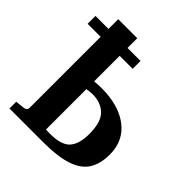

<svg xmlns="http://www.w3.org/2000/svg" viewBox="-201 -882 1020 1020"><g transform="rotate(45 309.0 -372.0)"><path d="M30.8 0V-50.8L82 -56.2Q91.3 -57.1 97.7 -62.7Q104 -68.4 104 -78.1V-744.1H247.1V-419.9Q259.3 -420.9 273.2 -421.9Q287.1 -422.9 298.8 -422.9Q429.7 -422.9 505.4 -364.7Q581.1 -306.6 581.1 -204.1Q581.1 -136.2 553.7 -90.8Q526.4 -45.4 461.2 -22.7Q396 0 282.2 0Q251.5 0 235.8 0Q220.2 0 211.7 0Q203.1 0 194.1 0Q185.1 0 168.2 0Q151.4 0 119.1 0Q86.9 0 30.8 0ZM276.9 -57.1Q362.8 -57.1 394.8 -93Q426.8 -128.9 426.8 -204.1Q426.8 -293.5 389.2 -329.8Q351.6 -366.2 290 -366.2Q282.2 -366.2 269.5 -364.7Q256.8 -363.3 247.1 -361.8V-58.1Q252.9 -58.1 261 -57.6Q269 -57.1 276.9 -57.1ZM6.3 -611.8V-670.9H344.7V-611.8Z"/></g></svg>

Font: Charis
Style: Bold
Weight: 700
Designer: Walt Agee, Miriam Martin, Annie Olsen, Victor Gaultney, Lorna Priest, Alan Ward, Bob Hallissy, Martin Hosken, Sharon Cor
Foundry: SIL Global
Version: Version 7.000